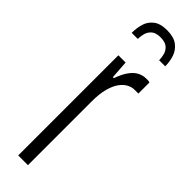

<svg xmlns="http://www.w3.org/2000/svg" viewBox="-252 -717 713 713"><g transform="rotate(45 104.5 -360.0)"><path d="M56 0V-526H94L99 -454H104Q115 -485 128.5 -503.5Q142 -522 157.5 -530Q173 -538 190 -538Q196 -538 200 -538Q204 -538 209 -536V-478H188Q175 -478 160.5 -470.5Q146 -463 134 -446.5Q122 -430 114.5 -402.5Q107 -375 107 -334V0ZM118 -720Q154 -720 173.5 -705Q193 -690 200.5 -667.5Q208 -645 208 -620H176Q176 -632 172.5 -647Q169 -662 157 -673Q145 -684 120 -684Q95 -684 83 -673Q71 -662 67.5 -647Q64 -632 64 -620H32Q32 -645 38.5 -667.5Q45 -690 64 -705Q83 -720 118 -720Z"/></g></svg>

Font: Archivo ExtraCondensed ExtraLight
Style: Regular
Weight: 250
Width: 2
Designer: Hector Gatti
Foundry: Omnibus-Type
Version: Version 2.001